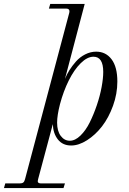

<svg xmlns="http://www.w3.org/2000/svg" viewBox="-110 -732 660 982"><path d="M323.2 -711.9 222.2 -328.1Q231 -350.6 244.9 -372.8Q258.8 -395 278.6 -417.5Q298.3 -439.9 325.7 -453.9Q353 -467.8 381.8 -467.8Q431.2 -467.8 460.7 -428.7Q490.2 -389.6 490.2 -314.9Q490.2 -252 468 -190.9Q445.8 -129.9 411.9 -85.9Q377.9 -42 335.4 -14.9Q293 12.2 253.9 12.2Q210.4 12.2 186 -18.8Q161.6 -49.8 160.2 -97.2L85 184.1Q83 191.9 83 194.8Q83 206.1 100.1 206.1H222.2L214.8 230H-89.8L-83 206.1H-8.8Q3.4 206.1 9.3 201.2Q15.1 196.3 18.1 184.1L244.1 -666Q249.5 -688 228 -688H140.1L147 -711.9ZM368.2 -441.9Q336.4 -441.9 303 -408.9Q269.5 -376 241.9 -320.8Q214.4 -265.6 196.8 -199.2Q182.1 -142.1 182.1 -105Q182.1 -61.5 200.7 -36.9Q219.2 -12.2 247.1 -12.2Q274.4 -12.2 301.5 -38.6Q328.6 -64.9 348.9 -105.7Q369.1 -146.5 385.3 -194.1Q401.4 -241.7 409.7 -286.6Q418 -331.5 418 -363.8Q418 -441.9 368.2 -441.9Z"/></svg>

Font: Flanker Steampunk
Style: Italic
Weight: 400
Italic angle: -12°
Designer: Alexey Kryukov, Leonardo Di Lena
Foundry: Alexey Kryukov, Leonardo Di Lena
Version: 1.210